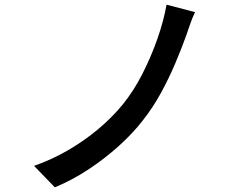

<svg xmlns="http://www.w3.org/2000/svg" viewBox="-20 -777 1040 823"><path d="M816 -725Q805 -702 795.5 -675Q786 -648 779 -627Q759 -571 731.5 -506Q704 -441 669.5 -378Q635 -315 593 -262Q550 -206 489.5 -151.5Q429 -97 359.5 -51Q290 -5 215 26L126 -66Q203 -93 272.5 -133.5Q342 -174 401.5 -224Q461 -274 506 -329Q553 -387 590 -459.5Q627 -532 654 -608.5Q681 -685 694 -757Z"/></svg>

Font: Noto Sans JP Thin Medium
Style: Regular
Weight: 500
Version: Version 2.004-H2;hotconv 1.0.118;makeotfexe 2.5.65603